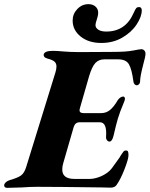

<svg xmlns="http://www.w3.org/2000/svg" viewBox="-79 -900 721 925"><path d="M-59 -7Q-59 -14 -52 -21Q-45 -28 -33 -32Q6 -43 22 -54.5Q38 -66 47 -95L188 -551Q193 -566 193 -580Q193 -595 183 -603.5Q173 -612 149 -618Q138 -621 134 -627Q130 -633 132 -639Q137 -655 176 -655Q197 -655 227 -652Q240 -651 259 -650Q278 -649 302 -649L468 -650Q529 -650 562 -656.5Q595 -663 602 -663Q610 -663 616 -657Q622 -651 622 -641Q622 -628 611 -589Q596 -531 596 -509Q596 -500 591 -494.5Q586 -489 580 -489Q575 -489 570 -493.5Q565 -498 564 -506Q556 -567 542 -590.5Q528 -614 491 -614H423Q397 -614 380.5 -596.5Q364 -579 350 -532L306 -379Q304 -371 304 -369Q304 -355 324 -355H408Q433 -355 451.5 -370.5Q470 -386 488 -417Q493 -425 500.5 -430Q508 -435 515 -435Q518 -435 520.5 -432Q523 -429 523 -424Q523 -420 520 -412Q497 -357 489 -329Q481 -303 468 -246Q461 -218 449 -218Q441 -218 436 -225Q431 -232 432 -242Q437 -311 402 -311H305Q283 -311 276 -288L226 -115Q221 -100 221 -83Q221 -38 280 -38H352Q371 -38 392.5 -45Q414 -52 432 -64Q448 -74 461 -91Q474 -108 497 -141Q501 -149 511 -163Q516 -171 519.5 -173Q523 -175 529 -175Q535 -175 537.5 -170Q540 -165 540 -152Q540 -134 521 -85Q502 -36 482 -8Q473 4 454 4L411 3Q192 0 100 0Q66 0 27 3Q-27 5 -45 5Q-52 5 -55.5 1.5Q-59 -2 -59 -7ZM271 -801Q271 -833 293.5 -856.5Q316 -880 347 -880Q368 -880 381 -868.5Q394 -857 394 -839Q394 -829 391 -818.5Q388 -808 387 -805Q381 -787 381 -779Q381 -766 394.5 -757Q408 -748 433 -748Q526 -748 565 -838Q573 -856 577.5 -861Q582 -866 591 -866Q597 -866 600.5 -862Q604 -858 604 -850Q604 -820 579.5 -782.5Q555 -745 510.5 -719Q466 -693 409 -693Q348 -693 309.5 -724Q271 -755 271 -801Z"/></svg>

Font: EB Garamond ExtraBold
Style: Italic
Weight: 800
Italic angle: -17.2°
Designer: Georg Duffner and Octavio Pardo
Foundry: Georg Duffner
Version: Version 1.000